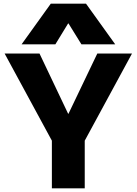

<svg xmlns="http://www.w3.org/2000/svg" viewBox="-20 -1020 741 1040"><path d="M261 0V-258L5 -730H194L349 -404H351L507 -730H695L439 -258V0ZM97 -780 255 -1000H446L604 -780H421L351 -893H349L280 -780Z"/></svg>

Font: M PLUS 2 ExtraBold
Style: Regular
Weight: 800
Version: Version 1.001